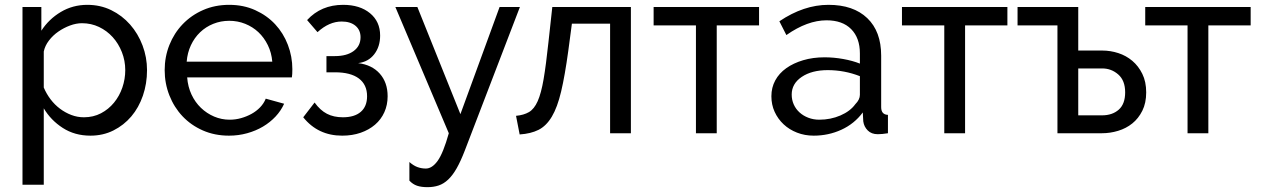

<svg xmlns="http://www.w3.org/2000/svg" viewBox="-20 -551 5213 794"><path d="M354 10Q289 10 239.5 -22Q190 -54 161 -103V213H73V-522H151V-424Q182 -472 231.5 -501.5Q281 -531 341 -531Q395 -531 440 -509Q485 -487 518 -449.5Q551 -412 569.5 -363Q588 -314 588 -261Q588 -205 571 -155.5Q554 -106 523 -69.5Q492 -33 449 -11.5Q406 10 354 10ZM327 -66Q366 -66 397.5 -82.5Q429 -99 451.5 -126.5Q474 -154 486 -189Q498 -224 498 -261Q498 -300 484 -335.5Q470 -371 446 -397.5Q422 -424 389.5 -439.5Q357 -455 319 -455Q295 -455 269.5 -445.5Q244 -436 221.5 -420.5Q199 -405 182.5 -383.5Q166 -362 161 -338V-189Q172 -163 189 -140.5Q206 -118 228 -101.5Q250 -85 275 -75.5Q300 -66 327 -66Z M927 10Q868 10 819 -11.5Q770 -33 735 -70Q700 -107 680.5 -156.5Q661 -206 661 -261Q661 -316 680.5 -365Q700 -414 735.5 -451Q771 -488 820 -509.5Q869 -531 928 -531Q987 -531 1035.5 -509Q1084 -487 1118 -450.5Q1152 -414 1170.5 -365.5Q1189 -317 1189 -265Q1189 -254 1188.5 -245Q1188 -236 1187 -231H754Q757 -192 772 -160Q787 -128 811 -105Q835 -82 865.5 -69Q896 -56 930 -56Q954 -56 977 -62.5Q1000 -69 1020 -80Q1040 -91 1055.5 -107Q1071 -123 1079 -143L1155 -122Q1142 -93 1119.5 -69Q1097 -45 1067.5 -27.5Q1038 -10 1002 0Q966 10 927 10ZM1106 -296Q1103 -333 1087.5 -364.5Q1072 -396 1048.5 -418Q1025 -440 994 -452.5Q963 -465 928 -465Q893 -465 862 -452.5Q831 -440 807.5 -417.5Q784 -395 769.5 -364Q755 -333 752 -296Z M1250 -468Q1308 -531 1399 -531Q1468 -531 1510 -496.5Q1552 -462 1552 -404Q1552 -358 1527.5 -326.5Q1503 -295 1461 -290Q1518 -283 1550.5 -246.5Q1583 -210 1583 -153Q1583 -117 1569.5 -87Q1556 -57 1531 -35.5Q1506 -14 1471.5 -2Q1437 10 1395 10Q1295 10 1234 -66L1281 -127Q1304 -95 1332 -80.5Q1360 -66 1398 -66Q1446 -66 1472 -88.5Q1498 -111 1498 -153Q1498 -201 1464 -226.5Q1430 -252 1365 -252H1330V-319H1365Q1414 -319 1442.5 -340Q1471 -361 1471 -397Q1471 -427 1450 -444.5Q1429 -462 1393 -462Q1341 -462 1293 -418Z M1673 119Q1690 134 1706.5 140Q1723 146 1741 146Q1767 146 1790 114Q1813 82 1836 0L1615 -522H1706L1884 -79L2046 -522H2130L1902 72Q1885 116 1868.5 145Q1852 174 1833.5 191.5Q1815 209 1794 216Q1773 223 1748 223Q1722 223 1704.5 217Q1687 211 1673 196Z M2114 -72Q2146 -75 2167.5 -87.5Q2189 -100 2203.5 -132.5Q2218 -165 2228 -223.5Q2238 -282 2248 -376L2264 -522H2589V0H2503V-453H2345L2330 -340Q2316 -238 2300.5 -172.5Q2285 -107 2262 -68.5Q2239 -30 2207 -14Q2175 2 2129 5Z M2944 0H2858V-446H2683V-522H3119V-446H2944Z M3345 10Q3308 10 3276 -2.5Q3244 -15 3220.5 -37Q3197 -59 3183.5 -88.5Q3170 -118 3170 -153Q3170 -189 3186 -218.5Q3202 -248 3231.5 -269Q3261 -290 3301.5 -302Q3342 -314 3390 -314Q3428 -314 3467 -307Q3506 -300 3536 -288V-330Q3536 -394 3500 -430.5Q3464 -467 3398 -467Q3319 -467 3232 -406L3203 -463Q3304 -531 3406 -531Q3509 -531 3566.5 -476Q3624 -421 3624 -321V-108Q3624 -77 3652 -76V0Q3638 2 3629 3Q3620 4 3610 4Q3584 4 3568.5 -11.5Q3553 -27 3550 -49L3548 -86Q3513 -39 3459.5 -14.5Q3406 10 3345 10ZM3368 -56Q3415 -56 3455.5 -73.5Q3496 -91 3517 -120Q3536 -139 3536 -159V-236Q3472 -261 3403 -261Q3337 -261 3295.5 -233Q3254 -205 3254 -160Q3254 -138 3262.5 -119Q3271 -100 3286.5 -86Q3302 -72 3323 -64Q3344 -56 3368 -56Z M3971 0H3885V-446H3710V-522H4146V-446H3971Z M4439 -342H4538Q4572 -342 4604.5 -331.5Q4637 -321 4662.5 -299.5Q4688 -278 4704 -245.5Q4720 -213 4720 -169Q4720 -125 4704 -93Q4688 -61 4662.5 -40.5Q4637 -20 4604 -10Q4571 0 4537 0H4353V-446H4188V-522H4439ZM4537 -74Q4580 -74 4606.5 -97.5Q4633 -121 4633 -169Q4633 -218 4604.5 -243Q4576 -268 4538 -268H4439V-74Z M4977 0H4891V-446H4716V-522H5152V-446H4977Z"/></svg>

Font: PTCRaleway Medium
Style: Regular
Weight: 500
Designer: Matt McInerney, Pablo Impallari, Rodrigo Fuenzalida
Foundry: Matt McInerney, Pablo Impallari, Rodrigo Fuenzalida
Version: Version 3.000g; ttfautohint (v1.5) -l 8 -r 28 -G 28 -x 14 -D